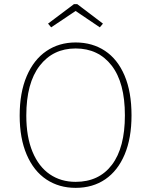

<svg xmlns="http://www.w3.org/2000/svg" viewBox="-20 -897 730 927"><path d="M345 -692Q426 -692 487 -651.5Q548 -611 581.5 -532Q615 -453 615 -340Q615 -230 582 -151.5Q549 -73 488.5 -31.5Q428 10 345 10Q265 10 204 -30.5Q143 -71 109 -150Q75 -229 75 -339Q75 -450 109 -529.5Q143 -609 204 -650.5Q265 -692 345 -692ZM345 -663Q236 -663 171.5 -579.5Q107 -496 107 -339Q107 -236 137 -164Q167 -92 220.5 -55.5Q274 -19 345 -19Q458 -19 520.5 -101.5Q583 -184 583 -340Q583 -498 519 -580.5Q455 -663 345 -663ZM227 -765 212 -783 337 -877H353L477 -783L462 -765L345 -844Z"/></svg>

Font: Firava
Style: Regular
Weight: 400
Designer: Carrois Corporate & Edenspiekermann AG
Foundry: Greg Finn Gibson
Version: Version 5.000